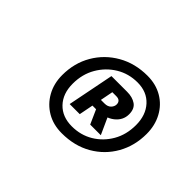

<svg xmlns="http://www.w3.org/2000/svg" viewBox="-84 -897 767 767"><g transform="rotate(45 300.0 -513.5)"><path d="M308 -311Q260 -311 223.5 -332.5Q187 -354 166 -391.5Q145 -429 145 -477Q145 -545 176.5 -599Q208 -653 263 -684.5Q318 -716 388 -716Q436 -716 472.5 -694.5Q509 -673 529.5 -635Q550 -597 550 -549Q550 -482 519.5 -428Q489 -374 434.5 -342.5Q380 -311 308 -311ZM317 -359Q367 -359 407 -383Q447 -407 471 -448.5Q495 -490 495 -544Q495 -600 463.5 -634.5Q432 -669 379 -669Q329 -669 288.5 -644.5Q248 -620 223.5 -578Q199 -536 199 -482Q199 -426 231 -392.5Q263 -359 317 -359ZM248 -416 287 -613H376Q406 -613 425.5 -599.5Q445 -586 445 -555Q445 -521 416.5 -498.5Q388 -476 339 -476H305L309 -516H345Q363 -516 372.5 -526Q382 -536 382 -548Q382 -558 376 -564Q370 -570 357 -570H326L336 -575L305 -416ZM335 -481 389 -493 424 -416H364Z"/></g></svg>

Font: Source Code Pro ExtraLight ExtraBold
Style: Italic
Weight: 800
Italic angle: -11°
Monospace: yes
Version: Version 1.016;hotconv 1.0.116;makeotfexe 2.5.65601